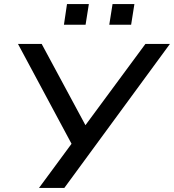

<svg xmlns="http://www.w3.org/2000/svg" viewBox="-20 -920 852 940"><path d="M171 0 342 -232 341 -196 68 -705H184L400 -304H396L692 -705H812L295 0ZM515 -799 531 -900H638L622 -799ZM293 -799 308 -900H415L399 -799Z"/></svg>

Font: Nunito Sans 7pt SemiExpanded Medium
Style: Italic
Weight: 500
Width: 6
Italic angle: -9°
Designer: Vernon Adams
Foundry: Vernon Adams
Version: Version 3.101;gftools[0.9.27]